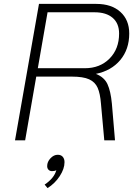

<svg xmlns="http://www.w3.org/2000/svg" viewBox="-20 -720 697 985"><path d="M472 -341Q515 -324 531.5 -288Q548 -252 554 -188L570 0H515L498 -188Q494 -240 481 -269.5Q468 -299 437.5 -313Q407 -327 348 -327H166L109 0H57L180 -700H474Q552 -700 597.5 -659Q643 -618 643 -548Q643 -467 597 -412Q551 -357 472 -341ZM591 -548Q591 -600 558 -628.5Q525 -657 465 -657H224L174 -370H415Q493 -370 542 -419.5Q591 -469 591 -548ZM311 112Q311 146 286.5 183.5Q262 221 224 245L209 227Q258 194 269 153Q261 158 247 158Q236 158 229 151Q222 144 222 132Q222 110 239 92Q256 74 276 74Q293 74 302 84.5Q311 95 311 112Z"/></svg>

Font: KoHo Light
Style: Italic
Weight: 300
Italic angle: -10°
Version: Version 1.000; ttfautohint (v1.6)